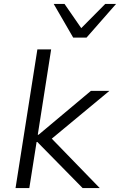

<svg xmlns="http://www.w3.org/2000/svg" viewBox="-20 -956 610 976"><path d="M59 0 170 -705H240L172 -271H176L442 -494H536L225 -236L223 -272L487 0H400L170 -234H166L129 0ZM352 -765 253 -936H308L393 -813L515 -936H570L420 -765Z"/></svg>

Font: Nunito Sans 7pt Light
Style: Italic
Weight: 300
Italic angle: -9°
Designer: Vernon Adams
Foundry: Vernon Adams
Version: Version 3.101;gftools[0.9.27]